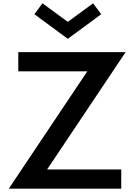

<svg xmlns="http://www.w3.org/2000/svg" viewBox="-20 -1140 820 1160"><path d="M591.5 -1054 542.5 -1120 389.5 -1008 236.5 -1120 188 -1054 389.5 -905.5ZM712.5 0V-116H264.5L739 -825H90.5V-709H507.5L33 0Z"/></svg>

Font: Spartan SemiBold
Style: Regular
Weight: 600
Designer: Matt Bailey, Mirko Velimirovic
Foundry: Matt Bailey
Version: Version 1.003